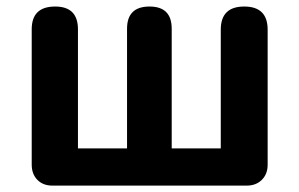

<svg xmlns="http://www.w3.org/2000/svg" viewBox="-20 -580 935 600"><path d="M751 0H143.6Q114.3 0 96.7 -18.1Q79.1 -36.1 79.1 -65.4V-488.3Q79.1 -559.6 152.3 -559.6Q223.6 -559.6 223.6 -488.3V-116.2H377V-490.2Q377 -559.6 447.3 -559.6Q516.6 -559.6 516.6 -490.2V-116.2H669.9V-487.3Q669.9 -559.6 743.2 -559.6Q816.4 -559.6 816.4 -487.3V-65.4Q816.4 -36.1 798.3 -18.1Q780.3 0 751 0Z"/></svg>

Font: GenSenMaruGothic TW TTF Bold
Style: Regular
Weight: 700
Version: Version 1.301